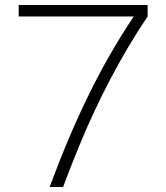

<svg xmlns="http://www.w3.org/2000/svg" viewBox="-20 -750 667 770"><path d="M179 0Q216 -100 254.5 -191Q293 -282 334 -366Q375 -450 420 -528.5Q465 -607 515 -682V-684H55V-730H572V-684Q531 -623 494.5 -561.5Q458 -500 424 -435.5Q390 -371 357.5 -301.5Q325 -232 294.5 -157.5Q264 -83 233 0Z"/></svg>

Font: M PLUS 1 Thin Light
Style: Regular
Weight: 300
Version: Version 1.001